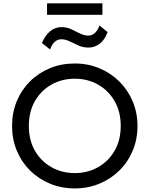

<svg xmlns="http://www.w3.org/2000/svg" viewBox="-20 -1086 874 1122"><path d="M417 15Q338.5 15 271.8 -12.8Q205 -40.5 155.2 -90Q105.5 -139.5 78 -206Q50.5 -272.5 50.5 -350Q50.5 -428 78 -494.5Q105.5 -561 155.2 -610.5Q205 -660 271.8 -687.5Q338.5 -715 417 -715Q494.5 -715 561.2 -687Q628 -659 678 -609Q728 -559 755.8 -492.8Q783.5 -426.5 783.5 -350Q783.5 -272.5 755.8 -206Q728 -139.5 678 -90Q628 -40.5 561.2 -12.8Q494.5 15 417 15ZM417 -74.5Q492 -74.5 552.8 -108.8Q613.5 -143 649.5 -205Q685.5 -267 685.5 -350Q685.5 -433.5 649.5 -495.5Q613.5 -557.5 552.8 -591.8Q492 -626 417 -626Q342 -626 281 -591.8Q220 -557.5 184.2 -495.5Q148.5 -433.5 148.5 -350Q148.5 -267 184.2 -205Q220 -143 281 -108.8Q342 -74.5 417 -74.5ZM272.5 -797 225 -834.5Q242.5 -877.5 271.8 -902.5Q301 -927.5 339.5 -927.5Q370 -927.5 396.5 -915Q423 -902.5 447.5 -890.2Q472 -878 496 -878Q539.5 -878 561.5 -937L608.5 -898.5Q593.5 -855 564 -831.5Q534.5 -808 496.5 -808Q466 -808 439 -820Q412 -832 387.2 -844.2Q362.5 -856.5 339 -856.5Q294.5 -856.5 272.5 -797ZM255 -999.5V-1066.5H578.5V-999.5Z"/></svg>

Font: Geologica Light
Style: Regular
Weight: 300
Designer: Sindre Bremnes, Frode Helland
Foundry: Monokrom Skriftforlag AS
Version: Version 1.010; ttfautohint (v1.8.4.7-5d5b);gftools[0.9.28]